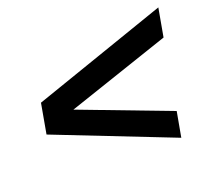

<svg xmlns="http://www.w3.org/2000/svg" viewBox="-87 -682 740 676"><g transform="rotate(-20 283.0 -343.5)"><path d="M63 -399 566 -573 547 -467 162 -337 502 -208 485 -114 43 -287Z"/></g></svg>

Font: Open Sauce One Medium Italic
Style: Regular
Weight: 500
Italic angle: -10°
Designer: Alfredo Marco Pradil
Foundry: Creative Sauce Fz LLC
Version: Version 1.477